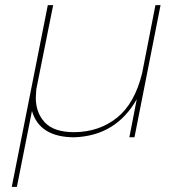

<svg xmlns="http://www.w3.org/2000/svg" viewBox="-20 -537 708 751"><path d="M46 194H26L167 -517H188L122 -188L120 -155Q120 -96 155.5 -58Q191 -20 271 -20Q368 -21 437.5 -76.5Q507 -132 536 -251L588 -517H608L506 0H486L515 -149Q434 -6 271 0Q135 0 105 -103Z"/></svg>

Font: Argentum Sans Thin
Style: Italic
Weight: 100
Italic angle: -11°
Designer: Julieta Ulanovsky (font), Cristiano Sobral (main changes and remaster)
Foundry: Julieta Ulanovsky (font), Cristiano Sobral (main changes and remaster)
Version: Version 2.007;June 15, 2022;FontCreator 14.0.0.2814 64-bit; 